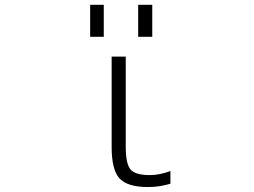

<svg xmlns="http://www.w3.org/2000/svg" viewBox="-20 -754 1040 785"><path d="M348.6 -603.5V-734.4H404.3V-603.5ZM544.9 -603.5V-734.4H602.5V-603.5ZM494.1 -155.3Q494.1 -83 514.2 -60.5Q534.2 -38.1 591.8 -38.1Q631.8 -38.1 676.8 -54.7V-2.9Q632.8 10.7 585 10.7Q501 10.7 468.8 -24.4Q436.5 -59.6 436.5 -152.3V-522.5H494.1Z"/></svg>

Font: Gen Shin Gothic Monospace Light
Style: Regular
Weight: 300
Designer: [Source Han Sans]
Ryoko NISHIZUKA  (kana & ideographs); Paul D. Hunt (Latin, Greek & Cyrillic); Wenlong ZHANG  (bopomofo
Version: Version 1.002.20150607